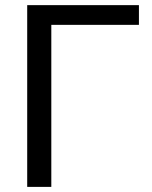

<svg xmlns="http://www.w3.org/2000/svg" viewBox="-20 -731 596 751"><path d="M523.4 -633.8H180.7V0H86.4V-710.9H523.4Z"/></svg>

Font: Mardoto
Style: Regular
Weight: 400
Designer: Christian Robertson, Vahan Hovhannisyan
Foundry: Google
Version: Version 1.000